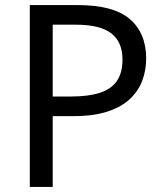

<svg xmlns="http://www.w3.org/2000/svg" viewBox="-20 -734 645 754"><path d="M286 -714Q426 -714 490 -659Q554 -604 554 -504Q554 -460 539.5 -419.5Q525 -379 492 -347Q459 -315 404 -296.5Q349 -278 269 -278H187V0H97V-714ZM278 -637H187V-355H259Q327 -355 372 -369.5Q417 -384 439 -416Q461 -448 461 -500Q461 -569 417 -603Q373 -637 278 -637Z"/></svg>

Font: ukannada25
Style: Book
Weight: 400
Designer: Jelle Bosma - Monotype Design Team
Foundry: Monotype Imaging Inc.
Version: Version 2.003